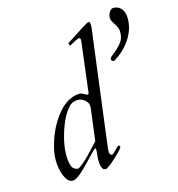

<svg xmlns="http://www.w3.org/2000/svg" viewBox="-149 -953 1012 1091"><g transform="rotate(-20 357.5 -408.0)"><path d="M655 -831C635.8 -831 619 -799.9 619 -781.5C619 -772.5 623.8 -759.2 633.5 -741.5C643.2 -723.8 648 -709 648 -697C648 -670.3 640 -648.2 624 -630.5C608 -612.8 586 -595.3 558 -578C549.3 -572 545 -566.7 545 -562C545 -552 549.3 -547 558 -547C559.3 -547 561 -547.3 563 -548C637.4 -584.7 715 -661.5 715 -762C715 -798.7 690.9 -831 655 -831ZM166 -292C185.3 -334 208 -367 234 -391C247.3 -403 263.2 -409 281.5 -409C299.8 -409 314.8 -402.8 326.5 -390.5C338.2 -378.2 344 -366.7 344 -356C344 -352 343.7 -347.3 343 -342L302 -154C286 -139.3 264.3 -119.8 237 -95.5C209.7 -71.2 184.3 -53 161 -41C151 -41 141.5 -45.3 132.5 -54C123.5 -62.7 119 -82 119 -112C119 -164 134.7 -224 166 -292ZM353 -67C353 -73.9 355 -81.8 355 -88L504 -772C504.7 -778.7 505 -785.5 505 -792.5C505 -799.8 501.8 -803.5 495.4 -803.5C488.5 -803.5 439.4 -778.7 348 -729L354 -713C386.7 -728.3 406.3 -736 413 -736C419.7 -736 423 -732 423 -724C423 -720.7 422.3 -716.3 421 -711L360 -424C359.3 -420 356.8 -418 352.5 -418C348.2 -418 341.7 -421.5 333 -428.5C324.3 -435.5 314.3 -439 303 -439C260.3 -439 219.8 -420.5 181.5 -383.5C143.2 -346.5 112 -301 88 -247C69.6 -205.5 53 -159.5 53 -105C53 -81.7 56.3 -58.7 63 -36C73 -3.3 88.3 13 109 13C120.3 13 136.2 5.8 156.5 -8.5C185.1 -28.7 231 -69.6 264.5 -99.5C276.8 -110.5 285 -116 289 -116C290.6 -116 291.4 -113.9 291.4 -109.8C291.4 -103.5 289.6 -92.6 286 -77C282.7 -62.3 281 -46.3 281 -29C281 0.3 289 15 305 15C314.3 15 336.7 1.3 372 -26C407.3 -53.3 425 -70 425 -76C425 -82 422.3 -85 417 -85C413.7 -85 405.3 -79 392 -67C378.7 -55 369.7 -49 365 -49C358.8 -49 353 -60.5 353 -67Z"/></g></svg>

Font: fbb
Style: Italic
Weight: 400
Italic angle: -12°
Designer: David J. Perry, Michael Sharpe
Version: Version 0.991